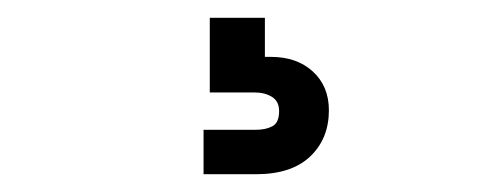

<svg xmlns="http://www.w3.org/2000/svg" viewBox="-20 -30 560 216"><path d="M278 -10V34H285Q314 34 332 50.5Q350 67 350 94Q350 126 329 146Q308 166 268 166H209V116H268Q279 116 286.5 112Q294 108 294 95Q294 84 286 79Q278 74 266 74H216V-10Z"/></svg>

Font: Bigshot One
Style: Regular
Weight: 400
Designer: Gesine Todt
Foundry: Gesine Todt
Version: Version 1.001